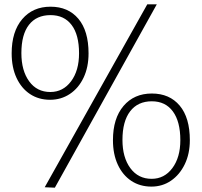

<svg xmlns="http://www.w3.org/2000/svg" viewBox="-20 -856 934 889"><path d="M346 -609Q346 -695 311.5 -740.5Q277 -786 214 -786Q149 -786 114 -741Q79 -696 79 -610Q79 -529 115 -479.5Q151 -430 213 -430Q272 -430 309 -479.5Q346 -529 346 -609ZM390 -609Q390 -545 367 -496.5Q344 -448 303.5 -421Q263 -394 212 -394Q159 -394 119 -420.5Q79 -447 56.5 -495.5Q34 -544 34 -609Q34 -710 83 -767.5Q132 -825 214 -825Q296 -825 343 -769Q390 -713 390 -609ZM815 -207Q815 -293 780.5 -340Q746 -387 683 -387Q618 -387 582.5 -340.5Q547 -294 547 -208Q547 -127 583.5 -77.5Q620 -28 682 -28Q741 -28 778 -77.5Q815 -127 815 -207ZM859 -207Q859 -144 835.5 -95.5Q812 -47 772 -19.5Q732 8 681 8Q628 8 588 -18.5Q548 -45 525.5 -93.5Q503 -142 503 -207Q503 -308 552 -365.5Q601 -423 683 -423Q765 -423 812 -367Q859 -311 859 -207ZM706 -836H662L187 11L234 13Z"/></svg>

Font: Yaldevi ExtraLight ExtraLight
Style: Regular
Weight: 250
Version: Version 1.100